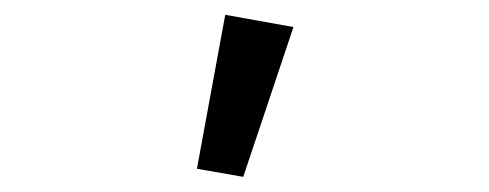

<svg xmlns="http://www.w3.org/2000/svg" viewBox="-20 -848 655 257"><path d="M281.5 -828.2 372.8 -811.8 305.6 -611.3 243.6 -622.1Z"/></svg>

Font: FiraCode Nerd Font
Style: Regular
Weight: 400
Designer: Carrois Corporate, Edenspiekermann AG, Nikita Prokopov
Foundry: Carrois Corporate, Edenspiekermann AG, Nikita Prokopov
Version: Version 6.002;Nerd Fonts 2.2.2